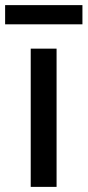

<svg xmlns="http://www.w3.org/2000/svg" viewBox="-37 -730 342 750"><path d="M184 -540V0H83V-540ZM285 -710V-635H-17V-710Z"/></svg>

Font: Pathway Extreme 28pt Medium
Style: Regular
Weight: 500
Designer: Eduardo Rodriguez Tunni
Foundry: Eduardo Rodriguez Tunni
Version: Version 1.001;gftools[0.9.26]